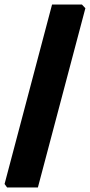

<svg xmlns="http://www.w3.org/2000/svg" viewBox="-48 -703 394 841"><path d="M326 -667 311 -683H180L-28 103L-17 118H118Z"/></svg>

Font: Luna Sans Black
Style: Regular
Weight: 900
Designer: Juan Pablo del Peral
Foundry: Huerta Tipografica
Version: Version 2.001; ttfautohint (v1.5)